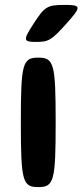

<svg xmlns="http://www.w3.org/2000/svg" viewBox="-20 -763 336 783"><path d="M207 -264C207 -504 200 -528 136 -528C72 -528 65 -504 65 -264C65 -24 72 0 136 0C200 0 207 -24 207 -264ZM118 -668C73 -599 74 -592 127 -592C179 -592 190 -599 252 -668C313 -736 312 -743 243 -743C173 -743 162 -736 118 -668Z"/></svg>

Font: Asimov Print
Style: A
Weight: 500
Designer: Google
Version: Version 2.000980: 2014